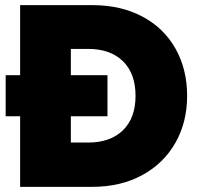

<svg xmlns="http://www.w3.org/2000/svg" viewBox="-20 -725 778 745"><path d="M2 -273.9V-433.1H58.1V-705.1H337.9Q449.2 -705.1 532.7 -660.6Q616.2 -616.2 661.1 -536.1Q706.1 -456.1 706.1 -353Q706.1 -251 660.6 -170.9Q615.2 -90.8 531.7 -45.4Q448.2 0 337.9 0H58.1V-273.9ZM254.9 -171.9H321.8Q408.2 -171.9 457 -219.5Q505.9 -267.1 505.9 -353Q505.9 -439.9 457 -487.5Q408.2 -535.2 321.8 -535.2H254.9V-433.1H397V-273.9H254.9Z"/></svg>

Font: Poppins ExtraBold
Style: Regular
Weight: 800
Designer: Ninad Kale (Devanagari), Jonny Pinhorn (Latin)
Foundry: Indian Type Foundry
Version: 4.004